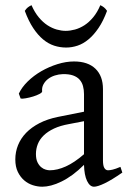

<svg xmlns="http://www.w3.org/2000/svg" viewBox="-20 -706 499 741"><path d="M171.9 -48.8Q201.2 -48.8 234.1 -63.7Q267.1 -78.6 304.2 -110.8V-238.3L246.1 -227.1Q212.9 -221.2 188.7 -210Q164.6 -198.7 148.9 -183.6Q133.3 -168.5 126 -150.1Q118.7 -131.8 118.7 -111.8Q118.7 -92.3 124.5 -80.1Q130.4 -67.9 138.9 -60.8Q147.5 -53.7 156.5 -51.3Q165.5 -48.8 171.9 -48.8ZM452.1 -40Q410.6 -11.2 383.5 1.7Q356.4 14.6 342.8 14.6Q326.7 14.6 315.9 -7.8Q305.2 -30.3 304.2 -69.8Q282.2 -47.9 260.3 -31.7Q238.3 -15.6 217.3 -5.4Q196.3 4.9 177.5 9.8Q158.7 14.6 143.1 14.6Q125.5 14.6 106.9 8.8Q88.4 2.9 73.5 -9.8Q58.6 -22.5 48.8 -42.5Q39.1 -62.5 39.1 -90.8Q39.1 -119.6 49.6 -145.8Q60.1 -171.9 80.8 -193.4Q101.6 -214.8 132.3 -230.7Q163.1 -246.6 204.1 -254.9L304.2 -274.9V-342.8Q304.2 -359.4 300.3 -373.8Q296.4 -388.2 287.1 -398.7Q277.8 -409.2 262 -414.8Q246.1 -420.4 222.2 -419.9Q206.5 -419.4 191.4 -414.6Q176.3 -409.7 165 -400.9Q153.8 -392.1 147.5 -380.1Q141.1 -368.2 142.6 -353.5Q143.1 -349.1 132.6 -343.5Q122.1 -337.9 107.7 -333.5Q93.3 -329.1 79.3 -326.7Q65.4 -324.2 59.6 -325.7L52.7 -344.7Q64 -369.1 86.9 -391.6Q109.9 -414.1 139.4 -431.2Q168.9 -448.2 201.9 -458.5Q234.9 -468.8 265.6 -468.8Q319.3 -468.8 348.4 -440.7Q377.4 -412.6 377.4 -362.3V-86.9Q377.4 -66.4 382.8 -57.6Q388.2 -48.8 397 -48.8Q403.8 -48.8 414.6 -51.3Q425.3 -53.7 444.8 -62ZM393.1 -664.1Q378.4 -624.5 360.1 -597.7Q341.8 -570.8 321.5 -554Q301.3 -537.1 279.3 -529.8Q257.3 -522.5 235.4 -522.5Q211.4 -522.5 189 -529.8Q166.5 -537.1 146.2 -554Q126 -570.8 108.2 -597.7Q90.3 -624.5 75.7 -664.1Q81.5 -672.9 87.4 -677.5Q93.3 -682.1 101.6 -686Q113.8 -658.2 129.6 -639.2Q145.5 -620.1 163.1 -608.6Q180.7 -597.2 199 -592Q217.3 -586.9 233.4 -586.9Q250.5 -586.9 269.3 -592Q288.1 -597.2 305.9 -608.6Q323.7 -620.1 339.6 -639.2Q355.5 -658.2 367.2 -686Q375.5 -682.1 381.3 -677.5Q387.2 -672.9 393.1 -664.1Z"/></svg>

Font: Akkhara
Style: Regular
Weight: 400
Designer: J. Victor Gaultney
Version: Version 1.00 June 13, 2006, initial release